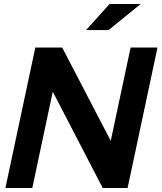

<svg xmlns="http://www.w3.org/2000/svg" viewBox="-20 -937 805 957"><path d="M156 -700H290L532 -235L631 -700H765L616 0H492L243 -480L141 0H7ZM526 -917H681L521 -787H409Z"/></svg>

Font: Red Hat Display
Style: Bold Italic
Weight: 700
Italic angle: -12°
Designer: Pentagram / MCKL
Foundry: Pentagram / MCKL
Version: Version 1.003; Red Hat Display Bold Italic